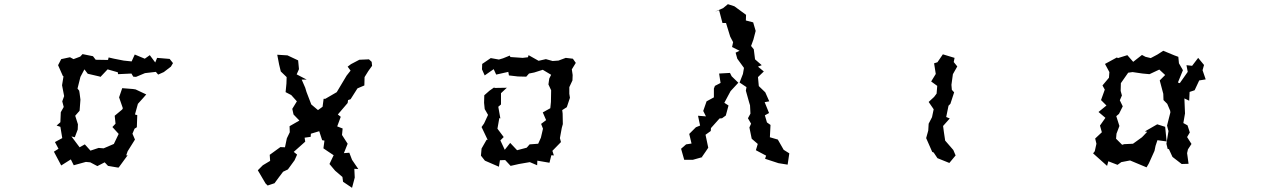

<svg xmlns="http://www.w3.org/2000/svg" viewBox="-20 -774 6040 919"><path d="M315 -500 273 -491 258 -462 281 -410 284 -409 277 -366 287 -314 278 -289 285 -262 271 -237 269 -189 251 -173 269 -167 278 -113 243 -94 260 -62 238 -48 273 18 319 -11 333 17 391 1 412 3 446 21 481 3 497 20 544 28H548L591 -31L584 -30L591 -50L626 -106L614 -134L624 -158L635 -165L637 -223L626 -226L640 -277L667 -307L680 -322L629 -346L616 -348L565 -352L550 -308L568 -256L565 -250L529 -220L533 -182L518 -166L548 -133L525 -85L476 -64L452 -66L413 -53L386 -83L361 -69L322 -121L338 -117L352 -154L353 -179L340 -220L361 -244L365 -297L361 -328L359 -340L351 -350L365 -406L384 -442L400 -421L456 -408L461 -406L495 -442L544 -428L545 -419L609 -422L618 -407L631 -406L674 -424L726 -430L737 -417L764 -429L798 -455L808 -472L792 -492L732 -497L723 -475L697 -510L673 -493L625 -513L610 -480L572 -484L526 -493L500 -499L497 -487L438 -488L425 -505L375 -515L364 -503L332 -491Z M1468 -134 1508 -146 1522 -103 1533 -101 1528 -64 1550 -49 1577 -31 1557 11 1584 43 1619 73 1622 96 1665 125 1678 76 1676 34 1695 35 1665 -9 1652 -43 1626 -41 1644 -86 1617 -128 1620 -159 1594 -169 1611 -215 1597 -226 1644 -281 1646 -295 1658 -299 1691 -351 1724 -365 1725 -405 1743 -434 1761 -459 1759 -478 1746 -490 1700 -488 1660 -467 1644 -455 1658 -436 1639 -412 1593 -335 1592 -333 1537 -301H1529L1524 -263L1502 -247L1470 -274L1447 -334L1441 -354L1424 -393H1448L1400 -418L1411 -443L1407 -485L1356 -509L1307 -512L1316 -465L1324 -432L1352 -405L1351 -374L1347 -333L1374 -319L1401 -289L1379 -253L1385 -226L1413 -197L1366 -170L1367 -141L1353 -112L1344 -69L1322 -70L1271 -33L1273 -4L1238 17L1214 41L1251 104L1261 114L1294 103L1316 73L1335 48L1358 37L1390 -7L1402 -34L1386 -47L1441 -96L1438 -115L1467 -119Z M2350 -359 2323 -340 2298 -318 2297 -282 2300 -252 2316 -224 2297 -183 2285 -166 2314 -105H2309L2285 -63L2282 -29L2301 -5L2368 24L2373 -7L2398 -8L2424 20L2464 11L2516 2L2551 17L2552 -5L2610 5L2619 -31L2631 -30L2624 -52L2665 -94L2660 -113L2669 -162L2674 -180L2673 -231L2671 -247L2693 -261L2708 -306L2705 -325V-357L2720 -389L2721 -415L2717 -442L2736 -473L2722 -493L2688 -497L2653 -484L2625 -482L2593 -491L2558 -483L2510 -510L2507 -500L2482 -497L2423 -501L2420 -508L2388 -495L2368 -489L2329 -496L2288 -468L2287 -442L2300 -413L2343 -443L2355 -417L2413 -430L2416 -413L2459 -408L2499 -407L2512 -422L2537 -427L2578 -440L2618 -416L2609 -398L2605 -370L2618 -342L2617 -286L2614 -256L2578 -236L2594 -199L2570 -181L2579 -158L2569 -115L2556 -86L2515 -83L2501 -67L2455 -55L2422 -90L2396 -57L2375 -102L2391 -118L2361 -158L2370 -209L2375 -207L2365 -263L2378 -274V-328L2406 -354L2344 -353Z M3455 -664 3475 -599 3489 -572 3484 -549 3520 -531 3501 -522 3509 -493 3541 -449 3536 -420 3520 -379 3553 -357 3550 -340 3566 -283 3570 -270 3572 -230 3560 -208 3575 -182 3567 -164 3578 -110 3607 -85 3598 -55 3647 -29 3642 -14 3706 7 3750 14 3758 -40 3731 -57 3703 -106 3665 -117 3668 -176 3651 -188 3641 -222 3661 -233 3640 -285 3662 -289 3643 -332 3612 -362 3608 -405 3636 -432 3608 -455 3626 -462 3594 -490 3588 -538 3575 -554 3586 -584 3597 -626 3585 -667 3550 -676 3551 -703 3495 -744 3464 -754 3441 -735 3402 -718 3422 -725 3438 -664ZM3240 -62 3255 -9H3296L3342 -22L3340 -23L3358 -49L3370 -67L3357 -129L3382 -147L3383 -161L3424 -207L3436 -208L3454 -221L3467 -269L3447 -282L3464 -314L3477 -338L3514 -378L3482 -409L3474 -425L3422 -422L3429 -377L3402 -363L3397 -350V-308L3362 -289L3346 -243L3359 -217L3321 -220L3331 -173L3311 -165L3279 -133L3290 -87L3264 -83Z M4413 -113 4442 -47 4449 -44 4467 -17 4524 6 4554 -30 4543 -56 4504 -101 4498 -141 4494 -171 4526 -207 4509 -214 4520 -268 4529 -277 4547 -332 4536 -344 4534 -368 4541 -419 4562 -456 4545 -477 4549 -497 4493 -514 4467 -476 4451 -471 4459 -420 4437 -384 4466 -363 4463 -326 4451 -310 4425 -286 4449 -251 4441 -213 4425 -182 4423 -149Z M5529 -441 5557 -415 5531 -389 5548 -325 5549 -295 5567 -277 5581 -244 5582 -236 5566 -173 5571 -153 5573 -147 5563 -86 5569 -61 5575 -60 5592 -23 5636 11 5669 10 5662 -41 5666 -59 5683 -85 5662 -118 5675 -140 5664 -174 5644 -185 5652 -231 5649 -303 5672 -292 5674 -334 5698 -342 5720 -389 5751 -394 5736 -438 5743 -463 5715 -497 5686 -459 5659 -462 5665 -430 5627 -376 5618 -379 5642 -438 5623 -471 5620 -502 5601 -509 5548 -531 5520 -513 5488 -496 5463 -502 5446 -511 5404 -478 5376 -510 5331 -496 5326 -499 5269 -468 5290 -429 5288 -402 5257 -365 5268 -345 5250 -295 5276 -269 5238 -238 5271 -210 5245 -173 5254 -141 5222 -111 5228 -86 5220 -50 5212 -40 5279 20 5285 -2 5329 15 5347 2 5389 -6 5468 27 5479 8 5506 -52 5511 -76 5520 -103 5564 -97 5557 -167 5519 -179 5460 -145 5471 -143 5446 -117 5403 -86 5361 -84 5351 -81 5322 -110 5324 -134 5338 -171 5323 -218 5336 -229 5354 -265 5340 -294 5350 -317 5344 -339 5345 -376 5380 -426 5401 -429 5449 -422 5482 -419Z"/></svg>

Font: チョークS
Style: Regular
Weight: 400
Designer: [Stick] Fontworks Inc.
Foundry: [Stick] Fontworks Inc.
Version: Version 1.200;FEAKit 1.0